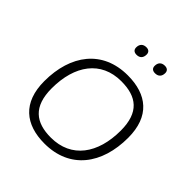

<svg xmlns="http://www.w3.org/2000/svg" viewBox="-234 -1054 1228 1228"><g transform="rotate(45 379.5 -440.5)"><path d="M362 8C591 8 715 -159 715 -397C715 -591 604 -678 431 -678C203 -678 79 -512 79 -274C79 -80 190 8 362 8ZM364 -48C227 -48 145 -110 145 -275C145 -483 245 -622 428 -622C567 -622 649 -561 649 -396C649 -189 549 -48 364 -48ZM544 -810C573 -810 590 -827 590 -857C590 -877 578 -889 555 -889C526 -889 509 -872 509 -842C509 -822 521 -810 544 -810ZM377 -810C406 -810 422 -827 422 -857C422 -877 410 -889 388 -889C359 -889 342 -872 342 -842C342 -822 354 -810 377 -810Z"/></g></svg>

Font: SN Pro Light
Style: Italic
Weight: 300
Italic angle: -8.99998°
Designer: Tobias Whetton
Foundry: Supernotes
Version: Version 1.001;Glyphs 3.2 (3249)